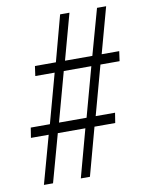

<svg xmlns="http://www.w3.org/2000/svg" viewBox="-82 -772 627 830"><g transform="rotate(-10 232.0 -357.0)"><path d="M43 0H83L141 -210H262L205 0H245L302 -210H393L400 -254H315L374 -470H458L464 -513H387L442 -714H402L346 -513H226L281 -714H240L186 -513H94L88 -470H173L114 -254H30L23 -210H101ZM154 -254 213 -470H334L275 -254Z"/></g></svg>

Font: Noto Serif Tamil ExtraCondensed Light
Style: Italic
Weight: 300
Width: 2
Italic angle: -12°
Designer: Indian Type Foundry, Tom Grace, and the Monotype Design Team
Foundry: Monotype Imaging Inc.
Version: Version 2.003